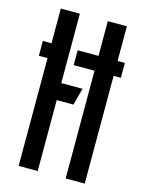

<svg xmlns="http://www.w3.org/2000/svg" viewBox="-120 -871 708 943"><g transform="rotate(15 234.0 -400.0)"><path d="M25.5 -623.5H143V-548H25.5ZM202.5 -623.5H442.5V-548H202.5ZM69.5 0V-800H166.5V0ZM128.5 -360.5V-447H274.5L251.5 -360.5ZM308.5 0V-800H405.5V0Z"/></g></svg>

Font: Big Shoulders Stencil Text Thin SemiBold
Style: Regular
Weight: 600
Version: Version 2.001